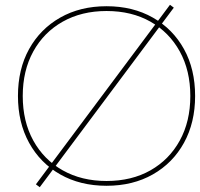

<svg xmlns="http://www.w3.org/2000/svg" viewBox="-20 -766 835 802"><path d="M146 16 130 4 189 -75 631 -667 690 -746 706 -734 647 -655 205 -63ZM425 10Q315 10 231.5 -37.5Q148 -85 101.5 -169.5Q55 -254 55 -365Q55 -477 101.5 -561Q148 -645 231.5 -692.5Q315 -740 425 -740Q535 -740 618.5 -692.5Q702 -645 748.5 -561Q795 -477 795 -365Q795 -254 748.5 -169.5Q702 -85 618.5 -37.5Q535 10 425 10ZM425 -10Q530 -10 608.5 -54.5Q687 -99 731 -179Q775 -259 775 -365Q775 -471 731 -551Q687 -631 608.5 -675.5Q530 -720 425 -720Q321 -720 242 -675.5Q163 -631 119 -551Q75 -471 75 -365Q75 -259 119 -179Q163 -99 242 -54.5Q321 -10 425 -10Z"/></svg>

Font: M PLUS 1 Thin
Style: Regular
Weight: 100
Designer: Coji Morishita
Foundry: UNDERFOREST DESIGN
Version: Version 1.001